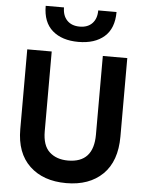

<svg xmlns="http://www.w3.org/2000/svg" viewBox="-67 -1090 905 1184"><g transform="rotate(5 385.5 -498.0)"><path d="M77.1 -265.6V-759.8H228.5V-266.6Q228.5 -177.7 272 -138.2Q315.4 -98.6 386.7 -98.6Q544.9 -98.6 544.9 -272.5V-759.8H696.3V-274.4Q696.3 -121.1 613.3 -40Q530.3 41 387.7 41Q245.1 41 161.1 -38.6Q77.1 -118.2 77.1 -265.6ZM167 -1037.1H280.3Q280.3 -986.3 308.6 -957Q336.9 -927.7 386.7 -927.7Q436.5 -927.7 464.4 -957Q492.2 -986.3 492.2 -1037.1H605.5Q605.5 -935.5 546.9 -884.3Q488.3 -833 386.7 -833Q285.2 -833 226.1 -884.3Q167 -935.5 167 -1037.1Z"/></g></svg>

Font: GenEi M Gothic v2 Bold
Style: Regular
Weight: 700
Version: Version 2.0